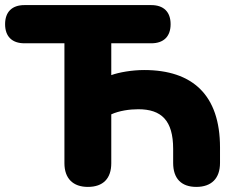

<svg xmlns="http://www.w3.org/2000/svg" viewBox="-23 -725 930 754"><path d="M322 9C382 9 414 -24 414 -84V-276C445 -290 485 -296 520 -296C611 -296 657 -252 657 -140V-85C657 -24 689 9 748 9C807 9 841 -24 841 -85V-146C841 -352 733 -450 543 -450C496 -450 444 -441 414 -430V-555H571C620 -555 647 -582 647 -630C647 -678 620 -705 571 -705H73C24 -705 -3 -678 -3 -630C-3 -582 24 -555 73 -555H230V-84C230 -24 264 9 322 9Z"/></svg>

Font: Nunito Black
Style: Regular
Weight: 900
Designer: Vernon Adams
Foundry: Vernon Adams
Version: Version 3.602